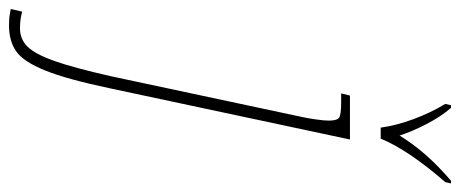

<svg xmlns="http://www.w3.org/2000/svg" viewBox="-458 -482 1046 437"><g transform="rotate(90 65.5 -263.0)"><path d="M-133 236 -127 210Q-110 215 -89 215Q-64 215 -47 197.5Q-30 180 -14.5 136Q1 92 20 8L113 -428Q116 -442 118.5 -460Q121 -478 121 -488Q121 -507 114 -511.5Q107 -516 78 -516H59L64 -536H164L48 8Q27 108 7 157.5Q-13 207 -36.5 223.5Q-60 240 -96 240Q-112 240 -122 238Q-132 236 -133 236ZM83 -753 86 -766H92Q112 -743 129 -710Q146 -677 155 -649Q193 -711 258 -766H264L261 -753Q188 -669 162 -606H137Q132 -642 117.5 -681Q103 -720 83 -753Z"/></g></svg>

Font: Noto Serif CondThin
Style: Italic
Weight: 250
Width: 3
Italic angle: -12°
Designer: Monotype Design Team
Foundry: Monotype Imaging Inc.
Version: Version 1.001